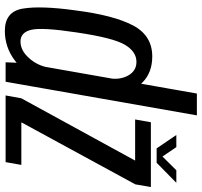

<svg xmlns="http://www.w3.org/2000/svg" viewBox="-40 -785 828 788"><g transform="rotate(90 374.0 -391.0)"><path d="M235.7 0H315.5L453.5 -785H363.9L238.7 -74.1ZM106.7 3.1Q172.8 3.1 226.7 -36.7Q280.5 -76.5 290.6 -131.1L257.2 -175.9Q249 -129.9 217.9 -95.5Q186.9 -61.1 150.2 -61.1Q112.6 -61.1 102.2 -105.9Q91.8 -150.7 113.2 -291.9Q135.3 -441.7 163.6 -489.4Q191.9 -537 234 -537Q270.8 -537 289.8 -503.2Q308.8 -469.3 301.1 -423.9L348.8 -467.1Q358.8 -521.6 318.3 -561.8Q277.8 -601.9 211.7 -601.9Q126.1 -601.9 84.4 -523Q42.7 -444 22.7 -287.1Q2.9 -145.3 15.2 -71.1Q27.5 3.1 106.7 3.1ZM371.7 0H645.4L656.8 -64.6H482.5L483.5 -67.3L736.6 -532.4L747.6 -596.2H481.7L470.3 -531.6H639.2L638.7 -531L383.4 -64.4ZM588.9 -619.9H648.1L730.2 -700.7H678.8L622.4 -643.8L583.8 -700.7H534Z"/></g></svg>

Font: Anybody Thin Condensed
Style: Italic
Weight: 100
Width: 3
Italic angle: -10°
Version: Version 1.113;gftools[0.9.25]